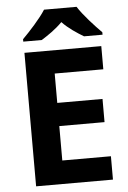

<svg xmlns="http://www.w3.org/2000/svg" viewBox="-61 -978 683 1023"><g transform="rotate(-5 280.0 -467.0)"><path d="M388 -934H214C186 -889 126 -824 89 -787V-774H188C223 -796 265 -824 300 -860C334 -824 379 -795 414 -774H513V-787C477 -823 416 -889 388 -934ZM501 0V-125H241V-309H483V-433H241V-590H501V-714H90V0Z"/></g></svg>

Font: Noto Sans Javanese
Style: Bold
Weight: 700
Designer: Monotype Design Team
Foundry: Monotype Imaging Inc.
Version: Version 2.005